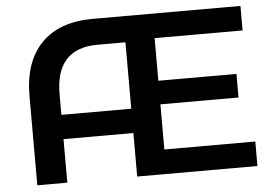

<svg xmlns="http://www.w3.org/2000/svg" viewBox="-50 -767 1180 835"><g transform="rotate(-5 540.0 -350.0)"><path d="M1041 -107V0H516V-190H211V0H80V-389Q80 -539 158.5 -619.5Q237 -700 383 -700H1028V-593H644V-407H985V-304H644V-107ZM516 -296V-586H394Q211 -586 211 -386V-296Z"/></g></svg>

Font: Montserrat Alternates SemiBold
Style: Regular
Weight: 600
Designer: Julieta Ulanovsky
Foundry: Julieta Ulanovsky
Version: Version 7.200